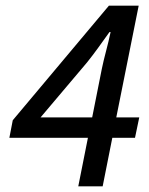

<svg xmlns="http://www.w3.org/2000/svg" viewBox="-20 -657 527 677"><path d="M342 0H256L290 -171H13L25 -233L364 -637H469L390 -243H471L456 -171H376ZM123 -243H305L339 -414Q345 -443 354 -477Q363 -511 370 -544H366Q346 -516 326.5 -489Q307 -462 287 -437Z"/></svg>

Font: Source Sans 3 ExtraLight Medium
Style: Italic
Weight: 500
Italic angle: -11°
Version: Version 3.052;hotconv 1.1.0;makeotfexe 2.6.0